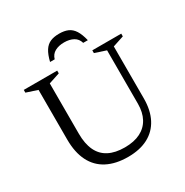

<svg xmlns="http://www.w3.org/2000/svg" viewBox="-195 -1018 1139 1184"><g transform="rotate(-30 374.5 -426.0)"><path d="M594 -244.5V-624.5L515 -650.5V-670H721V-650.5L642 -624.5V-254.5Q642 -170.5 611.2 -111.2Q580.5 -52 521.8 -21Q463 10 379 10Q291.5 10 230.5 -21.8Q169.5 -53.5 137.8 -116.2Q106 -179 106 -271.5V-624.5L27 -650.5V-670H265V-650.5L186 -624.5V-267Q186 -194.5 208.8 -146.5Q231.5 -98.5 277 -74.8Q322.5 -51 390.5 -51Q456.5 -51 501.8 -73.8Q547 -96.5 570.5 -139.8Q594 -183 594 -244.5ZM388 -799.5Q350 -799.5 322.8 -784.8Q295.5 -770 286.5 -738H253.5Q265 -785 282.2 -812Q299.5 -839 325.2 -850.2Q351 -861.5 388 -861.5Q425.5 -861.5 451 -850.2Q476.5 -839 493.8 -812Q511 -785 522.5 -738H489.5Q480.5 -770 453.5 -784.8Q426.5 -799.5 388 -799.5Z"/></g></svg>

Font: Newsreader Text
Style: Regular
Weight: 400
Designer: Hugues Gentile
Foundry: Production Type
Version: Version 1.001